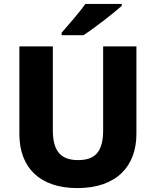

<svg xmlns="http://www.w3.org/2000/svg" viewBox="-20 -951 796 981"><path d="M602 -921V-931H416C385 -886 327 -821 295 -784V-771H406C459 -805 560 -883 602 -921ZM677 -267V-714H507V-286C507 -179 469 -133 379 -133C294 -133 250 -175 250 -285V-714H79V-266C79 -95 183 10 375 10C578 10 677 -104 677 -267Z"/></svg>

Font: Noto Sans Telugu ExtraBold
Style: Regular
Weight: 800
Designer: Jelle Bosma - Monotype Design Team
Foundry: Monotype Imaging Inc.
Version: Version 2.005